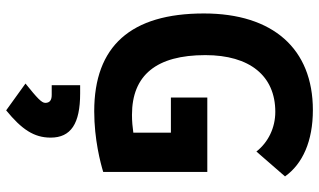

<svg xmlns="http://www.w3.org/2000/svg" viewBox="-227 -516 1040 626"><g transform="rotate(90 293.0 -203.0)"><path d="M342.8 9.8C434.6 9.8 511.7 -10.7 540.5 -19.5V-358.9H297.9V-240.2H412.6V-117.7C395 -115.2 375.5 -113.3 354.5 -113.3C225.1 -113.3 159.7 -192.9 159.7 -352.5C159.7 -497.6 227.5 -580.6 344.7 -580.6C396.5 -580.6 443.8 -557.6 474.1 -519L555.2 -612.3C514.2 -669.9 439.9 -703.1 338.9 -703.1C139.2 -703.1 23.9 -573.2 23.9 -347.7C23.9 -109.4 130.4 9.8 342.8 9.8ZM339.8 296.9C401.9 246.1 428.7 206.1 428.7 151.9C428.7 85.9 383.3 55.7 284.7 55.7H257.8V148.4H289.6C307.1 148.4 315.4 155.3 315.4 169.4C315.4 181.2 300.3 195.3 252.4 233.9Z"/></g></svg>

Font: Cascadia Code
Style: Bold
Weight: 700
Monospace: yes
Designer: Aaron Bell
Foundry: Saja Typeworks
Version: Version 2404.023